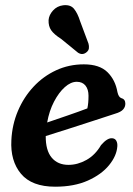

<svg xmlns="http://www.w3.org/2000/svg" viewBox="-20 -712 516 743"><path d="M434 -145.5Q431.5 -109 402.2 -73Q373 -37 320 -13.2Q267 10.5 193.5 10.5Q103 10.5 61.2 -39.5Q19.5 -89.5 24 -170Q27 -230 49.5 -283Q72 -336 109.8 -376.5Q147.5 -417 197.2 -440Q247 -463 304.5 -463Q365 -463 395.8 -432.8Q426.5 -402.5 434.5 -355.5Q439 -336 449 -332.5Q464.5 -328.5 465 -312Q465.5 -299 456.8 -288.8Q448 -278.5 425.5 -272Q390.5 -260.5 342.2 -244.8Q294 -229 244.5 -213.2Q195 -197.5 157 -185.5Q156.5 -130 180 -102Q203.5 -74 245 -74Q280.5 -74 314.5 -93Q348.5 -112 371 -150.5Q395.5 -179 414.5 -177Q425.5 -176 430.2 -167Q435 -158 434 -145.5ZM277 -395.5Q254 -395.5 230.8 -374.8Q207.5 -354 189 -318.5Q170.5 -283 162.5 -238Q199 -250.5 242 -265.2Q285 -280 318 -292.5Q322.5 -312 322.5 -341.5Q322.5 -366 310.8 -380.8Q299 -395.5 277 -395.5ZM290 -630 322.5 -543Q325 -534 324 -525.2Q323 -516.5 315 -510Q299.5 -497 282 -508L216.5 -561.5Q189 -579 178 -595Q167 -611 168 -634.5Q169.5 -654 185 -671.2Q200.5 -688.5 224 -691.5Q252.5 -695 266.5 -677.8Q280.5 -660.5 290 -630Z"/></svg>

Font: Fraunces 72pt SuperSoft SemiBold
Style: Italic
Weight: 600
Italic angle: -16°
Version: Version 1.000;[b76b70a41]